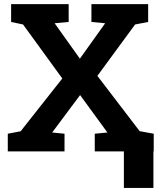

<svg xmlns="http://www.w3.org/2000/svg" viewBox="-20 -731 779 927"><path d="M17.6 0V-85.4L79.6 -97.2L280.8 -352.1L91.3 -612.8L33.7 -625V-710.9H311.5V-625L243.7 -618.7L365.7 -447.8L487.8 -618.7L421.4 -625V-710.9H695.3V-625L632.3 -612.8L450.2 -364.7L654.3 -97.7L722.2 -85.4V0H437.5V-85.4L498.5 -91.3L366.7 -272L231.9 -91.3L291.5 -85.4V0ZM578.1 176.3V-79.1H720.7V176.3Z"/></svg>

Font: Robotiche
Style: Bold
Weight: 700
Designer: Google
Version: Version 2.001